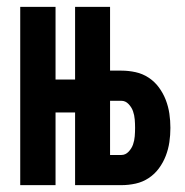

<svg xmlns="http://www.w3.org/2000/svg" viewBox="-20 -540 540 560"><path d="M39 0V-520H142V-308H199V-520H301V-334H334Q355 -334 375.5 -329.5Q396 -325 413.5 -313.5Q431 -302 443.5 -285Q456 -268 463.5 -248.5Q471 -229 474 -208.5Q477 -188 477 -167Q477 -146 474 -125.5Q471 -105 463.5 -85.5Q456 -66 443.5 -49Q431 -32 413.5 -20.5Q396 -9 375.5 -4.5Q355 0 334 0H199V-212H142V0ZM334 -88Q346 -88 355 -97.5Q364 -107 368 -118.5Q372 -130 373 -142.5Q374 -155 374 -167Q374 -179 373 -191.5Q372 -204 368 -215.5Q364 -227 355 -236.5Q346 -246 334 -246H301V-88Z"/></svg>

Font: Iosevka SS08 Regular
Style: Bold
Weight: 700
Monospace: yes
Designer: Belleve Invis
Foundry: Belleve Invis
Version: Version 16.3.4; ttfautohint (v1.8.4)